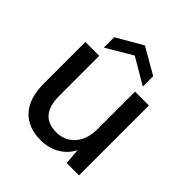

<svg xmlns="http://www.w3.org/2000/svg" viewBox="-196 -837 979 979"><g transform="rotate(45 293.5 -347.0)"><path d="M253 12Q162 12 111 -43Q60 -98 60 -205V-504H160V-216Q160 -73 280 -73Q341 -73 379.5 -116Q418 -159 418 -235V-504H518V0H429L422 -86Q399 -40 354.5 -14Q310 12 253 12ZM147 -550V-625L287 -706L428 -625V-550L287 -633Z"/></g></svg>

Font: AWOL-DM Medium
Style: Regular
Weight: 500
Designer: Colophon Foundry, Jonny Pinhorn, Mikhail Sharanda
Foundry: Colophon Foundry
Version: Version 1.000;Glyphs 3.2.3 (3260)